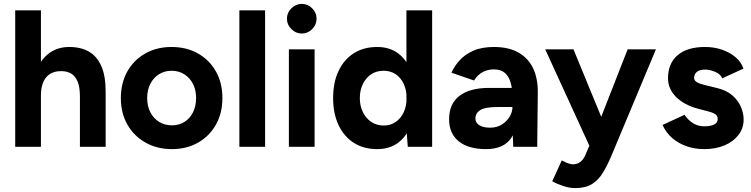

<svg xmlns="http://www.w3.org/2000/svg" viewBox="-20 -753 3855 985"><path d="M58 0V-700H190V0ZM390 0V-256H522V0ZM390 -256Q390 -307 378 -335Q366 -363 345 -375.5Q324 -388 296 -388Q245 -389 217.5 -357Q190 -325 190 -262H146Q146 -342 169.5 -397.5Q193 -453 235.5 -482.5Q278 -512 335 -512Q395 -512 436.5 -488Q478 -464 500 -413.5Q522 -363 522 -283V-256Z M862 12Q786 12 726.5 -21.5Q667 -55 633.5 -114Q600 -173 600 -250Q600 -327 633 -386Q666 -445 725 -478.5Q784 -512 860 -512Q937 -512 996 -478.5Q1055 -445 1088 -386Q1121 -327 1121 -250Q1121 -173 1088 -114Q1055 -55 996.5 -21.5Q938 12 862 12ZM862 -110Q899 -110 927 -128Q955 -146 970.5 -177.5Q986 -209 986 -250Q986 -291 970 -322.5Q954 -354 925.5 -372Q897 -390 860 -390Q824 -390 795.5 -372Q767 -354 751 -322.5Q735 -291 735 -250Q735 -209 751 -177.5Q767 -146 796 -128Q825 -110 862 -110Z M1208 0V-700H1340V0Z M1462 0V-500H1594V0ZM1528 -581Q1498 -581 1475 -603.5Q1452 -626 1452 -657Q1452 -688 1475 -710.5Q1498 -733 1528 -733Q1559 -733 1581.5 -710.5Q1604 -688 1604 -657Q1604 -626 1581.5 -603.5Q1559 -581 1528 -581Z M2072 0 2065 -93V-700H2197V0ZM1915 12Q1846 12 1795.5 -20Q1745 -52 1717 -111Q1689 -170 1689 -250Q1689 -331 1717 -389.5Q1745 -448 1795.5 -480Q1846 -512 1915 -512Q1978 -512 2021.5 -480Q2065 -448 2088 -389.5Q2111 -331 2111 -250Q2111 -170 2088 -111Q2065 -52 2021.5 -20Q1978 12 1915 12ZM1949 -109Q1983 -109 2009.5 -127Q2036 -145 2051 -177Q2066 -209 2066 -250Q2066 -291 2051 -323Q2036 -355 2009.5 -372.5Q1983 -390 1948 -390Q1912 -390 1885 -372.5Q1858 -355 1842 -323Q1826 -291 1826 -250Q1826 -209 1842 -177Q1858 -145 1885.5 -127Q1913 -109 1949 -109Z M2613 0 2609 -101V-253Q2609 -298 2599.5 -330Q2590 -362 2569.5 -379.5Q2549 -397 2514 -397Q2482 -397 2456 -383Q2430 -369 2412 -340L2296 -380Q2310 -412 2337 -442.5Q2364 -473 2407.5 -492.5Q2451 -512 2514 -512Q2590 -512 2640.5 -483Q2691 -454 2715.5 -401.5Q2740 -349 2739 -277L2736 0ZM2473 12Q2383 12 2333.5 -28Q2284 -68 2284 -141Q2284 -221 2337.5 -261.5Q2391 -302 2488 -302H2615V-204H2534Q2469 -204 2444 -188.5Q2419 -173 2419 -145Q2419 -123 2439 -110.5Q2459 -98 2495 -98Q2528 -98 2553.5 -113.5Q2579 -129 2594 -153.5Q2609 -178 2609 -204H2641Q2641 -102 2602.5 -45Q2564 12 2473 12Z M2930 212Q2903 212 2870.5 201.5Q2838 191 2813 177L2862 70Q2879 79 2893.5 84.5Q2908 90 2919 90Q2940 90 2956 78.5Q2972 67 2982 45L3041 -94L3200 -500H3345L3118 43Q3097 93 3074 131.5Q3051 170 3017.5 191Q2984 212 2930 212ZM3006 0 2777 -500H2922L3089 -94L3132 0Z M3593 12Q3545 12 3503 -2.5Q3461 -17 3429 -44.5Q3397 -72 3379 -112L3492 -164Q3507 -140 3533 -122.5Q3559 -105 3593 -105Q3626 -105 3644 -114.5Q3662 -124 3662 -142Q3662 -160 3647.5 -168.5Q3633 -177 3608 -183L3562 -195Q3490 -214 3448.5 -255.5Q3407 -297 3407 -351Q3407 -428 3456.5 -470Q3506 -512 3597 -512Q3644 -512 3684.5 -498Q3725 -484 3754 -459Q3783 -434 3794 -401L3685 -351Q3678 -371 3651 -383.5Q3624 -396 3597 -396Q3570 -396 3555.5 -384.5Q3541 -373 3541 -353Q3541 -340 3555 -331.5Q3569 -323 3595 -317L3660 -301Q3709 -289 3738.5 -262.5Q3768 -236 3781.5 -203.5Q3795 -171 3795 -140Q3795 -95 3768.5 -60.5Q3742 -26 3696.5 -7Q3651 12 3593 12Z"/></svg>

Font: Figtree
Style: Bold
Weight: 700
Designer: Erik Kennedy
Foundry: Erik Kennedy
Version: Version 2.001;gftools[0.9.30]